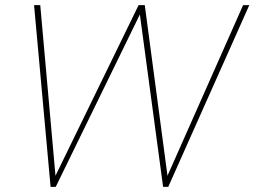

<svg xmlns="http://www.w3.org/2000/svg" viewBox="-20 -724 986 744"><path d="M176 0 112 -704H136L195 -43L517 -704H541L629 -43L922 -704H946L632 0H612L522 -668L196 0Z"/></svg>

Font: Poppins Thin
Style: Italic
Weight: 250
Italic angle: -10°
Designer: Ninad Kale (Devanagari), Jonny Pinhorn (Latin)
Foundry: Indian Type Foundry
Version: Version 3.200;PS 1.000;hotconv 16.6.54;makeotf.lib2.5.65590